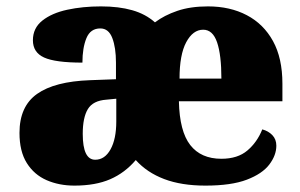

<svg xmlns="http://www.w3.org/2000/svg" viewBox="-20 -571 940 601"><path d="M213 10Q165 10 126 -7Q87 -24 64 -60.5Q41 -97 41 -155Q41 -238 96 -277Q151 -316 262 -320L343 -323V-375Q343 -422 331.5 -452Q320 -482 294 -482Q263 -482 250.5 -451.5Q238 -421 238 -375Q153 -375 118 -391Q83 -407 83 -445Q83 -483 112.5 -506.5Q142 -530 190.5 -540.5Q239 -551 296 -551Q352 -551 394 -539Q436 -527 465 -501Q494 -523 535 -537Q576 -551 631 -551Q700 -551 752.5 -523.5Q805 -496 834.5 -442.5Q864 -389 864 -309V-254H540Q542 -160 575.5 -117Q609 -74 673 -74Q724 -74 754.5 -100Q785 -126 801 -166Q820 -161 832.5 -148Q845 -135 845 -115Q845 -85 823 -56Q801 -27 752.5 -8.5Q704 10 623 10Q548 10 494 -10.5Q440 -31 405 -70Q371 -30 325 -10Q279 10 213 10ZM673 -325Q673 -399 659.5 -438.5Q646 -478 616 -478Q584 -478 563 -439Q542 -400 542 -325ZM278 -71Q308 -71 326 -103.5Q344 -136 344 -191V-262L313 -259Q271 -256 255 -229.5Q239 -203 239 -152Q239 -71 278 -71Z"/></svg>

Font: Noto Serif Myanmar Black
Style: Regular
Weight: 900
Designer: Ben Mitchell and the Monotype Design Team
Foundry: Monotype Imaging Inc.
Version: Version 2.106; ttfautohint (v1.8.4.7-5d5b)